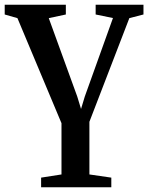

<svg xmlns="http://www.w3.org/2000/svg" viewBox="-27 -558 629 815"><path d="M147.5 237V196L234 182.5V-35L47 -481L-7 -496.5V-538H252.5V-496.5L180 -481L301 -148L317 -95.5L333 -148.5L452.5 -481.5L379 -496.5V-538H582V-496.5L522 -481L352.5 -41V182.5L445.5 196V237Z"/></svg>

Font: Merriweather 60pt SemiBold
Style: Regular
Weight: 600
Version: Version 2.100